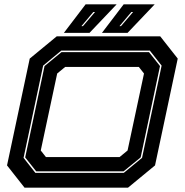

<svg xmlns="http://www.w3.org/2000/svg" viewBox="-20 -868 854 888"><path d="M93.5 0 12.5 -103 117.5 -597 242.5 -700H721L802 -597L697 -103L572 0ZM143.5 -68.5H552.5L637 -138L727.5 -564.5L673 -634H263.5L179.5 -564.5L89 -138ZM147.5 -75.5 96.5 -140 186 -562.5 264.5 -627H669L720 -562.5L630.5 -140L551.5 -75.5ZM192.5 -141.5H533L570 -172L646 -528L622 -558.5H281.5L244.5 -528L168.5 -172ZM451.5 -716 552 -848H695.5L570 -716ZM275.5 -716 376 -848H519.5L394 -716ZM356.5 -747H363.5L419.5 -812.5H411.5ZM532.5 -747H539.5L595.5 -812.5H587.5Z"/></svg>

Font: Tourney Expanded ExtraBold
Style: Italic
Weight: 800
Width: 7
Italic angle: -12°
Designer: Tyler Finck
Foundry: Etcetera Type Co
Version: Version 1.010; ttfautohint (v1.8.3)